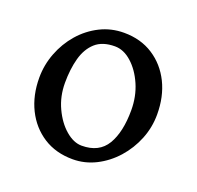

<svg xmlns="http://www.w3.org/2000/svg" viewBox="-93 -567 696 680"><g transform="rotate(20 255.0 -227.5)"><path d="M473.6 -236.8Q473.6 -188 455.6 -143.1Q437.5 -98.1 405.8 -62.5Q374 -26.9 332.8 -6.1Q291.5 14.6 246.1 14.6Q182.6 14.6 135.5 -15.6Q88.4 -45.9 62.5 -98.1Q36.6 -150.4 36.6 -216.8Q36.6 -265.1 54 -310.3Q71.3 -355.5 102.5 -391.4Q133.8 -427.2 175.3 -448Q216.8 -468.8 265.1 -468.8Q328.1 -468.8 375 -438.5Q421.9 -408.2 447.8 -356Q473.6 -303.7 473.6 -236.8ZM382.3 -219.7Q382.3 -271.5 363.3 -315.2Q344.2 -358.9 314.2 -385.7Q284.2 -412.6 251 -412.6Q204.1 -412.6 177.5 -388.7Q150.9 -364.7 139.6 -323.5Q128.4 -282.2 128.4 -231Q128.4 -179.7 148.7 -136.5Q168.9 -93.3 199.2 -67.4Q229.5 -41.5 259.8 -41.5Q325.2 -41.5 353.8 -89.4Q382.3 -137.2 382.3 -219.7Z"/></g></svg>

Font: Gentium Book Plus
Style: Regular
Weight: 400
Designer: Victor Gaultney, Annie Olsen, Iska Routamaa, Becca Hirsbrunner
Foundry: SIL International
Version: Version 6.101